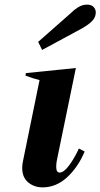

<svg xmlns="http://www.w3.org/2000/svg" viewBox="-20 -800 434 830"><path d="M145 -619 288 -745Q297 -755 316 -767.5Q335 -780 356 -780Q375 -780 384.5 -770Q394 -760 394 -746Q394 -726 379 -710Q364 -694 334 -677L162 -584ZM76 -74Q76 -87 79 -102L151 -454Q128 -459 90 -473L92 -484L308 -506L226 -108Q223 -93 223 -79Q223 -54 238 -54Q256 -54 279.5 -86Q303 -118 321 -158L346 -145Q318 -78 270.5 -34Q223 10 164 10Q128 10 102 -11.5Q76 -33 76 -74Z"/></svg>

Font: Trirong
Style: Bold Italic
Weight: 700
Italic angle: -12°
Designer: Katatrad Team
Foundry: CadsonDemak
Version: Version 1.001